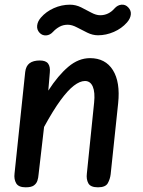

<svg xmlns="http://www.w3.org/2000/svg" viewBox="-20 -799 610 819"><path d="M89.5 0Q59 0 49 -17.2Q39 -34.5 42 -58.5L87.5 -492Q90.5 -517.5 106 -529.2Q121.5 -541 150 -541Q175.5 -541 185.2 -527.8Q195 -514.5 192.5 -489.5L186 -412.5Q228 -477.5 271.5 -514.2Q315 -551 364 -551Q429.5 -551 461.5 -500Q493.5 -449 484 -358.5L452 -55.5Q449.5 -35 439.8 -17.5Q430 0 398 0Q366 0 356.8 -17.2Q347.5 -34.5 350.5 -58.5L381.5 -361.5Q386 -405.5 375.8 -429.5Q365.5 -453.5 342.5 -453.5Q321 -453.5 295 -433.5Q269 -413.5 237.8 -370.8Q206.5 -328 168 -257.5L144.5 -54.5Q143.5 -40.5 139.5 -28.2Q135.5 -16 124.5 -8Q113.5 0 89.5 0ZM148.5 -659.5Q136.5 -672.5 138.5 -690.2Q140.5 -708 154.5 -724Q176.5 -749.5 209.5 -764.2Q242.5 -779 278.5 -779Q303 -779 325.8 -767.8Q348.5 -756.5 369.2 -745.2Q390 -734 407.5 -734Q425.5 -734 441 -741.5Q456.5 -749 468.5 -763Q481.5 -777.5 498.2 -779Q515 -780.5 527 -767.5Q540 -754 538 -736.8Q536 -719.5 521.5 -703Q499 -677.5 465.8 -663Q432.5 -648.5 398 -648.5Q375 -648.5 352.2 -659.8Q329.5 -671 308.2 -682.2Q287 -693.5 269 -693.5Q249.5 -693.5 234 -685Q218.5 -676.5 207 -664Q193.5 -649 176.8 -648Q160 -647 148.5 -659.5Z"/></svg>

Font: Edu SA Hand Medium
Style: Regular
Weight: 500
Designer: Tina and Corey Anderson, Eben Sorkin, Mirko Velimirovic
Foundry: Google for Education
Version: Version 2.000